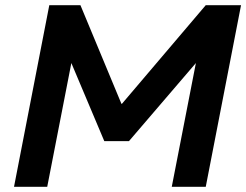

<svg xmlns="http://www.w3.org/2000/svg" viewBox="-20 -720 949 740"><path d="M34 0 170 -700H290L448 -320H450L773 -700H909L773 0H642L735 -477L477 -176H382L255 -477L162 0Z"/></svg>

Font: REM Medium Medium
Style: Italic
Weight: 500
Italic angle: -11°
Version: Version 1.005;gftools[0.9.28]